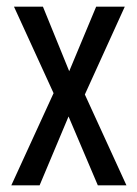

<svg xmlns="http://www.w3.org/2000/svg" viewBox="-20 -557 413 577"><path d="M141 -277 14 0H99L186 -207L274 0H360L235 -273L355 -537H269L188 -343L109 -537H22Z"/></svg>

Font: Noto Sans Gurmukhi UI ExtraCondensed
Style: Regular
Weight: 400
Width: 2
Designer: Jelle Bosma - Monotype Design Team
Foundry: Monotype Imaging Inc.
Version: Version 2.004